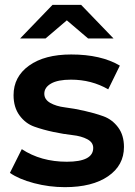

<svg xmlns="http://www.w3.org/2000/svg" viewBox="-20 -766 558 793"><path d="M248 7Q183 7 120.5 -9.5Q58 -26 21 -52L70 -150Q149 -98 256 -98Q365 -98 365 -155Q365 -178 340.5 -191Q316 -204 279.5 -208Q243 -212 200.5 -221Q158 -230 121.5 -243Q85 -256 60.5 -289.5Q36 -323 36 -373Q36 -449 100 -495Q164 -541 274 -541Q397 -541 475 -495L427 -397Q358 -437 273 -437Q219 -437 191 -421Q163 -405 163 -379Q163 -355 187.5 -341Q212 -327 248.5 -322.5Q285 -318 327.5 -308.5Q370 -299 406.5 -286Q443 -273 467.5 -240.5Q492 -208 492 -159Q492 -83 426.5 -38Q361 7 248 7ZM63 -607 197 -746H315L449 -607H344L256 -682L168 -607Z"/></svg>

Font: Belfius21
Style: Bold
Weight: 700
Designer: Montserrat's base design by Julieta Ulanovsky, modified by Coast SPRL for Belfius Bank NV.
Foundry: Montserrat's base design by Julieta Ulanovsky, modified by Coast SPRL for Belfius Bank NV.
Version: Version 2.000;FEAKit 1.0